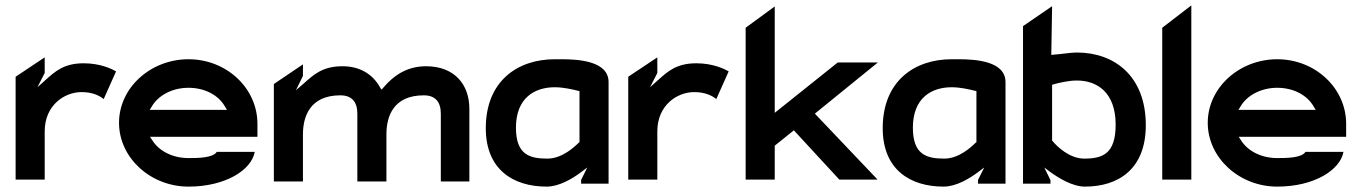

<svg xmlns="http://www.w3.org/2000/svg" viewBox="-20 -682 5050 713"><path d="M38 -15H146V-194C146 -292 220 -340 283 -340C326 -340 352 -325 365 -314L411 -417C397 -425 354 -447 291 -447C216 -447 184 -416 148 -384L119 -358L146 -411V-469L38 -397Z M422 -226C422 -96 539 11 680 11C818 11 914 -51 926 -118H785C771 -95 712 -95 680 -95C621 -95 570 -121 545 -162L537 -174H936V-222C936 -355 821 -462 680 -462C539 -462 422 -356 422 -226ZM536 -274 544 -287C568 -328 620 -356 680 -356C740 -356 791 -329 815 -287L823 -274Z M997 -8H1105V-183C1105 -248 1130 -328 1244 -328C1286 -328 1307 -304 1307 -260V-8H1415V-183C1415 -249 1440 -328 1554 -328C1596 -328 1617 -304 1617 -260V-8H1723V-278C1723 -368 1668 -436 1562 -436C1491 -436 1441 -401 1404 -357L1397 -349L1391 -358C1365 -405 1318 -436 1252 -436C1177 -436 1144 -404 1108 -372L1079 -347L1105 -400V-443L997 -370Z M1784 -206C1784 -52 1886 11 2010 11C2057 11 2106 -19 2137 -42L2161 -60L2138 -14V0H2240V-377C2240 -455 2130 -462 2065 -462H2040C1902 -462 1784 -381 1784 -206ZM1896 -208C1896 -319 1966 -358 2040 -358C2072 -358 2106 -350 2126 -345L2132 -344V-154L2129 -152C2113 -136 2067 -93 2013 -93C1946 -93 1896 -108 1896 -208Z M2313 -15H2421V-194C2421 -292 2495 -340 2558 -340C2601 -340 2627 -325 2640 -314L2686 -417C2672 -425 2629 -447 2566 -447C2491 -447 2459 -416 2423 -384L2394 -358L2421 -411V-469L2313 -397Z M2749 -15H2857V-141L2928 -198L3097 -15H3239L3006 -260L3240 -450H3091L2857 -263V-658L2749 -579Z M3258 -206C3258 -52 3360 11 3484 11C3531 11 3580 -19 3611 -42L3635 -60L3612 -14V0H3714V-377C3714 -455 3604 -462 3539 -462H3514C3376 -462 3258 -381 3258 -206ZM3370 -208C3370 -319 3440 -358 3514 -358C3546 -358 3580 -350 3600 -345L3606 -344V-154L3603 -152C3587 -136 3541 -93 3487 -93C3420 -93 3370 -108 3370 -208Z M3779 0H3881V-13L3858 -60L3882 -42C3910 -22 3962 11 4009 11C4133 11 4235 -54 4235 -217C4235 -401 4117 -487 3979 -487C3955 -487 3923 -481 3892 -479L3884 -478L3887 -659L3779 -585ZM3887 -160V-367L3893 -369C3911 -374 3947 -383 3979 -383C4053 -383 4123 -340 4123 -219C4123 -110 4074 -93 4006 -93C3952 -93 3905 -138 3889 -158Z M4296 -15H4404V-662L4296 -579Z M4465 -226C4465 -96 4582 11 4723 11C4861 11 4957 -51 4969 -118H4828C4814 -95 4755 -95 4723 -95C4664 -95 4613 -121 4588 -162L4580 -174H4979V-222C4979 -355 4864 -462 4723 -462C4582 -462 4465 -356 4465 -226ZM4579 -274 4587 -287C4611 -328 4663 -356 4723 -356C4783 -356 4834 -329 4858 -287L4866 -274Z"/></svg>

Font: Charger Eco
Style: Regular
Weight: 1000
Designer: Jasper
Foundry: Cannot Into Space Fonts
Version: Version 1.1